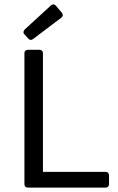

<svg xmlns="http://www.w3.org/2000/svg" viewBox="-20 -851 536 871"><path d="M90.8 -695.3 108.4 -675.8C114.3 -668.9 122.1 -668 129.9 -673.8L257.8 -770.5C266.6 -777.3 266.6 -785.2 260.7 -793L233.4 -825.2C226.6 -833 217.8 -833 210.9 -826.2L92.8 -717.8C85.9 -710.9 84 -702.1 90.8 -695.3ZM90.8 -609.4V-15.6C90.8 -5.9 96.7 0 106.4 0H459C468.8 0 474.6 -5.9 474.6 -15.6V-55.7C474.6 -65.4 468.8 -71.3 459 -71.3H174.8V-609.4C174.8 -619.1 168.9 -625 159.2 -625H106.4C96.7 -625 90.8 -619.1 90.8 -609.4Z"/></svg>

Font: Ed Sans Neue
Style: Regular
Weight: 400
Designer: Stephen Hutchings
Version: Version 1.004;PS 001.004;hotconv 1.0.88;makeotf.lib2.5.64775